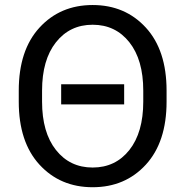

<svg xmlns="http://www.w3.org/2000/svg" viewBox="-20 -746 753 780"><path d="M356.4 14.6Q224.6 14.6 140.4 -77.1Q56.2 -168.9 56.2 -333V-377.9Q56.2 -542 140.4 -633.8Q224.6 -725.6 356.4 -725.6Q488.3 -725.6 572.5 -633.8Q656.7 -542 656.7 -377.9V-333Q656.7 -168.9 572.5 -77.1Q488.3 14.6 356.4 14.6ZM356.4 -65.4Q449.2 -65.4 505.6 -136.7Q562 -208 562 -333V-377.9Q562 -502.9 505.6 -574.2Q449.2 -645.5 356.4 -645.5Q263.7 -645.5 207.3 -574.2Q150.9 -502.9 150.9 -377.9V-333Q150.9 -208 207.3 -136.7Q263.7 -65.4 356.4 -65.4ZM228.5 -321.8V-403.8H484.4V-321.8Z"/></svg>

Font: RobotoFlex
Style: Regular
Weight: 400
Designer: Berlow after Robertson
Foundry: Google
Version: Version 2.136